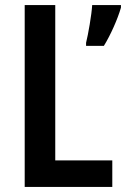

<svg xmlns="http://www.w3.org/2000/svg" viewBox="-20 -734 495 754"><path d="M77 0H421V-104H197V-714H77ZM455 -704V-714H342C340 -677 326 -597 318 -566V-554H388C414 -596 442 -659 455 -704Z"/></svg>

Font: Noto Sans Telugu Condensed SemiBold
Style: Regular
Weight: 600
Width: 3
Designer: Jelle Bosma - Monotype Design Team
Foundry: Monotype Imaging Inc.
Version: Version 2.005